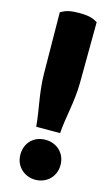

<svg xmlns="http://www.w3.org/2000/svg" viewBox="-127 -864 538 925"><g transform="rotate(15 142.0 -401.5)"><path d="M240 -796 238 -492C237 -396 214 -317 208 -234H89C82 -318 60 -395 59 -492L56 -796C74 -805 87 -817 148 -817C209 -817 222 -805 240 -796ZM250 -86C250 -25 204 14 150 14C97 14 50 -25 50 -85C50 -143 90 -185 150 -185C204 -185 250 -146 250 -86Z"/></g></svg>

Font: Repo Black
Style: Regular
Weight: 900
Designer: Stefan Peev
Foundry: Context Ltd
Version: Version 1.502